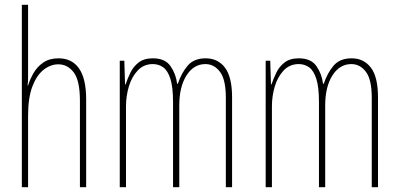

<svg xmlns="http://www.w3.org/2000/svg" viewBox="-20 -780 1664 800"><path d="M97 -492Q97 -469 97 -455Q97 -441 95 -424H97Q105 -450 120 -476Q135 -502 160.5 -519.5Q186 -537 224 -537Q280 -537 309.5 -494.5Q339 -452 339 -366V0H313V-360Q313 -444 287.5 -478Q262 -512 223 -512Q191 -512 162 -489.5Q133 -467 115 -420Q97 -373 97 -298V0H71V-760H97Z M837 -537Q888 -537 917.5 -498Q947 -459 947 -374V0H921V-372Q921 -449 896.5 -481Q872 -513 836 -513Q787 -513 757 -465.5Q727 -418 727 -341V0H701V-355Q701 -417 690 -451.5Q679 -486 660 -499.5Q641 -513 617 -513Q579 -513 554 -486.5Q529 -460 517 -420Q505 -380 505 -337V0H479V-527H498L501 -428H503Q511 -451 523 -476.5Q535 -502 557.5 -519.5Q580 -537 617 -537Q668 -537 690.5 -504.5Q713 -472 718 -431H721Q736 -476 762 -506.5Q788 -537 837 -537Z M1445 -537Q1496 -537 1525.5 -498Q1555 -459 1555 -374V0H1529V-372Q1529 -449 1504.5 -481Q1480 -513 1444 -513Q1395 -513 1365 -465.5Q1335 -418 1335 -341V0H1309V-355Q1309 -417 1298 -451.5Q1287 -486 1268 -499.5Q1249 -513 1225 -513Q1187 -513 1162 -486.5Q1137 -460 1125 -420Q1113 -380 1113 -337V0H1087V-527H1106L1109 -428H1111Q1119 -451 1131 -476.5Q1143 -502 1165.5 -519.5Q1188 -537 1225 -537Q1276 -537 1298.5 -504.5Q1321 -472 1326 -431H1329Q1344 -476 1370 -506.5Q1396 -537 1445 -537Z"/></svg>

Font: Noto Sans Thai Looped ExtraCondensed Thin
Style: Regular
Weight: 100
Width: 2
Designer: Sasikarn Vongin, Ben Mitchell
Foundry: The Fontpad Ltd
Version: Version 1.001; ttfautohint (v1.8.4.7-5d5b)